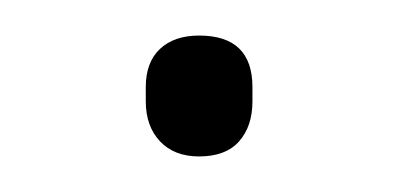

<svg xmlns="http://www.w3.org/2000/svg" viewBox="-20 -325 221 108"><path d="M92 -237Q78 -237 70 -245.5Q62 -254 62 -268V-276Q62 -290 70 -297.5Q78 -305 92 -305Q122 -305 122 -276V-268Q122 -254 114.5 -245.5Q107 -237 92 -237Z"/></svg>

Font: Sofia Sans Condensed ExtraLight
Style: Regular
Weight: 250
Version: Version 4.100